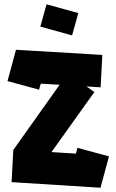

<svg xmlns="http://www.w3.org/2000/svg" viewBox="-20 -867 543 895"><path d="M449 8H447L34 -18L42 -168L258 -472L170 -477L162 -449L15 -489L54 -633V-635L457 -611L449 -460L383 -464L420 -438L220 -158L334 -151L341 -178L488 -138L449 6V8ZM316 -702 168 -743 197 -847 345 -806Z"/></svg>

Font: Blaka Ink
Style: Regular
Weight: 400
Designer: Mohamed Gaber
Foundry: Kief Type Foundry
Version: Version 1.003; ttfautohint (v1.8.4.7-5d5b)